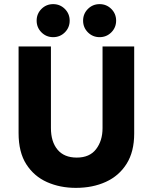

<svg xmlns="http://www.w3.org/2000/svg" viewBox="-20 -900 740 930"><path d="M347.5 10Q270.8 10 207.9 -17.9Q145 -45.8 107.5 -104.2Q70 -162.5 70 -255V-675H226.7V-280Q226.7 -213.3 258.8 -175Q290.8 -136.7 351.7 -136.7Q414.2 -136.7 445.4 -177.5Q476.7 -218.3 476.7 -279.2V-675H630V-253.3Q630 -165 593.3 -106.7Q556.7 -48.3 492.9 -19.2Q429.2 10 347.5 10ZM462.5 -720Q429.2 -720 405.8 -743.3Q382.5 -766.7 382.5 -800Q382.5 -833.3 405.8 -856.7Q429.2 -880 462.5 -880Q495.8 -880 519.2 -856.7Q542.5 -833.3 542.5 -800Q542.5 -766.7 519.2 -743.3Q495.8 -720 462.5 -720ZM237.5 -720Q204.2 -720 180.8 -743.3Q157.5 -766.7 157.5 -800Q157.5 -833.3 180.8 -856.7Q204.2 -880 237.5 -880Q270.8 -880 294.2 -856.7Q317.5 -833.3 317.5 -800Q317.5 -766.7 294.2 -743.3Q270.8 -720 237.5 -720Z"/></svg>

Font: Funnel Sans Light ExtraBold
Style: Regular
Weight: 800
Version: Version 1.000